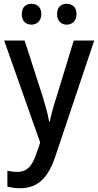

<svg xmlns="http://www.w3.org/2000/svg" viewBox="-20 -753 518 1013"><path d="M95 -679C95 -641 117 -623 146 -623C174 -623 198 -642 198 -679C198 -716 174 -733 146 -733C117 -733 95 -716 95 -679ZM281 -679C281 -642 303 -623 332 -623C360 -623 384 -642 384 -679C384 -716 360 -733 332 -733C303 -733 281 -716 281 -679ZM2 -539 192 -1 172 57C151 121 124 154 71 154C52 154 33 151 19 148V232C37 236 58 240 85 240C185 240 236 180 273 69L477 -539H369L277 -238C262 -192 249 -145 243 -112H239C233 -151 220 -194 207 -238L110 -539Z"/></svg>

Font: Noto Sans Khmer SemiCondensed Medium
Style: Regular
Weight: 500
Width: 4
Designer: Danh Hong and the Monotype Design Team
Foundry: Monotype Imaging Inc.
Version: Version 2.004